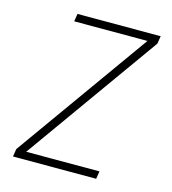

<svg xmlns="http://www.w3.org/2000/svg" viewBox="-109 -825 819 914"><g transform="rotate(15 300.0 -367.5)"><path d="M39 0 45 -38 515 -697H154L160 -735H570L564 -697L94 -38H455L449 0Z"/></g></svg>

Font: Iosevka XLt Ex Obl
Style: Regular
Weight: 200
Width: 7
Italic angle: -9°
Monospace: yes
Designer: Belleve Invis
Foundry: Belleve Invis
Version: Version 32.5.0; ttfautohint (v1.8.4)